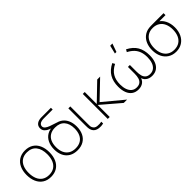

<svg xmlns="http://www.w3.org/2000/svg" viewBox="177 -1842 2935 2935"><g transform="rotate(-45 1645.0 -374.5)"><path d="M40 -271Q40 -356 69.2 -420.2Q98.5 -484.5 154.2 -519.8Q210 -555 287 -555Q366 -555 421.5 -519.2Q477 -483.5 505.5 -419.5Q534 -355.5 534 -271Q534 -185 505.2 -120.5Q476.5 -56 420.8 -20.5Q365 15 287 15Q208.5 15 153 -21Q97.5 -57 68.8 -121.8Q40 -186.5 40 -271ZM489 -271Q489 -384 437.5 -448.5Q386 -513 287 -513Q220 -513 174.8 -482.5Q129.5 -452 107.2 -397.8Q85 -343.5 85 -271Q85 -197 108 -142Q131 -87 176.2 -57Q221.5 -27 287 -27Q353.5 -27 398.8 -57.2Q444 -87.5 466.5 -142.5Q489 -197.5 489 -271Z M614 -250Q614 -330 643.8 -390.8Q673.5 -451.5 729.2 -483.8Q785 -516 861 -512V-519Q940 -519 995.5 -485.8Q1051 -452.5 1079.5 -392.2Q1108 -332 1108 -253Q1108 -173 1079.2 -112.8Q1050.5 -52.5 994.8 -19.2Q939 14 861 14Q782.5 14 727 -19Q671.5 -52 642.8 -111.5Q614 -171 614 -250ZM1063 -255Q1063 -359.5 1011.5 -418.2Q960 -477 861 -477Q794 -477 748.8 -449.2Q703.5 -421.5 681.2 -371Q659 -320.5 659 -253Q659 -184 682 -133.5Q705 -83 750.2 -55.5Q795.5 -28 861 -28Q927 -28 972.2 -55.8Q1017.5 -83.5 1040.2 -134.5Q1063 -185.5 1063 -255ZM879 -488.5Q821 -503.5 783 -518.2Q745 -533 717.5 -560.5Q690 -588 690 -631Q690 -655.5 699.5 -675.2Q709 -695 727.8 -708.8Q746.5 -722.5 773 -729Q788.5 -733 803 -734Q817.5 -735 830 -735H1030V-697H839Q826 -697 813.5 -695.8Q801 -694.5 790 -692Q762.5 -685.5 746.8 -670.2Q731 -655 731 -631Q731 -604 754.5 -584.5Q778 -565 818.2 -549.8Q858.5 -534.5 941.5 -508.5Q943.5 -508 950 -506L932 -473Q922.5 -476.5 907.8 -480.5Q893 -484.5 879 -488.5Z M1227 -63Q1220 -78.5 1216.8 -94.8Q1213.5 -111 1212.8 -127.2Q1212 -143.5 1212 -171Q1212 -175 1212 -179V-540H1254V-179V-158Q1253.5 -128.5 1255.2 -112.8Q1257 -97 1265 -81Q1276 -60 1292.5 -49.5Q1309 -39 1334 -36Q1383.5 -31 1424 -40V0Q1400 5.5 1375.2 6.8Q1350.5 8 1329 5Q1292.5 0.5 1266.8 -16.2Q1241 -33 1227 -63Z M1524 -540H1566V-280L1836 -540H1899L1617 -270L1942 0H1870L1566 -260V0H1524Z M1984 -235Q1984 -348 2030 -426Q2076 -504 2176 -555L2198 -516Q2108.5 -470 2068.8 -403.2Q2029 -336.5 2029 -239Q2029 -177 2045.8 -129Q2062.5 -81 2096.2 -53.5Q2130 -26 2180 -26Q2228.5 -26 2255.8 -48.8Q2283 -71.5 2293.2 -108.8Q2303.5 -146 2304 -197V-201V-344H2346V-201Q2346 -150 2355.8 -112Q2365.5 -74 2393 -50Q2420.5 -26 2470 -26Q2520.5 -26 2554.5 -54Q2588.5 -82 2604.8 -130Q2621 -178 2621 -239Q2621 -304.5 2603.5 -355.5Q2586 -406.5 2548.8 -446Q2511.5 -485.5 2452 -516L2474 -555Q2575 -503.5 2620.5 -425.5Q2666 -347.5 2666 -235Q2666 -158.5 2644.2 -102.2Q2622.5 -46 2579 -15Q2535.5 16 2472 16Q2410 16 2368.2 -16.8Q2326.5 -49.5 2317 -114H2333Q2323.5 -49.5 2281.8 -16.8Q2240 16 2179 16Q2114 16 2070.5 -15.2Q2027 -46.5 2005.5 -102.8Q1984 -159 1984 -235ZM2308.5 -630H2341.5L2389.5 -765H2341.5Z M2746 -263Q2746 -337.5 2771 -396.2Q2796 -455 2842.5 -491.5Q2889 -528 2953 -537Q2969 -539 2991.2 -539.5Q3013.5 -540 3033 -540H3270V-498H3092L3114 -512Q3172.5 -482 3206.2 -415.8Q3240 -349.5 3240 -263Q3240 -181.5 3209.8 -118.5Q3179.5 -55.5 3123.5 -20.2Q3067.5 15 2993 15Q2918.5 15 2862.5 -20.2Q2806.5 -55.5 2776.2 -118.5Q2746 -181.5 2746 -263ZM3195 -263Q3195 -333 3171.8 -385.8Q3148.5 -438.5 3103 -468Q3057.5 -497.5 2993 -498Q2928 -498.5 2882.5 -468.5Q2837 -438.5 2814 -385Q2791 -331.5 2791 -263Q2791 -191.5 2815 -138.2Q2839 -85 2884.5 -56Q2930 -27 2993 -27Q3057.5 -27 3103 -56.2Q3148.5 -85.5 3171.8 -138.8Q3195 -192 3195 -263Z"/></g></svg>

Font: Tap Sans
Style: Regular
Weight: 400
Designer: Tap Payments
Foundry: Tap Payments
Version: Version 1.001;Glyphs 3.1.2 (3151)